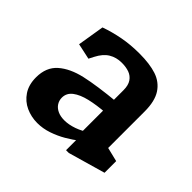

<svg xmlns="http://www.w3.org/2000/svg" viewBox="-138 -720 897 897"><g transform="rotate(45 310.0 -272.0)"><path d="M390.8 -83.9 382.4 -97V-382.1Q382.4 -414.3 369.7 -433.1Q356.9 -451.9 335.6 -459.6Q314.2 -467.3 286.2 -467.2Q250.4 -467.2 222.7 -450.4Q195 -433.7 175.1 -394.9L162.4 -370.2L83.9 -387.1L105.6 -519.9Q152 -536.5 203.4 -546.3Q254.8 -556.1 314.6 -556.1Q382.1 -556.1 427.2 -541.2Q472.3 -526.2 497.5 -488Q522.6 -449.8 522.6 -381.3V-118.3L500.5 -145.9L592.5 -123.5V-46.6L409.1 6H390.8ZM50.8 -135.4Q50.8 -202.5 92.9 -239.5Q135.1 -276.6 207.2 -293Q279.4 -309.3 400.2 -320.6L399.5 -248.5Q342 -244.1 298.4 -233.8Q254.8 -223.5 229 -204Q203.2 -184.4 203.2 -153.8Q203.2 -135.2 213 -119.8Q222.9 -104.4 241.6 -95.6Q260.2 -86.8 286.4 -86.8Q315.3 -86.8 348.3 -98.4Q381.3 -110 410.6 -131.7V-74.5L408 -72.5Q377.3 -49.5 346.2 -31.3Q315.2 -13.2 278.9 -0.8Q242.6 11.5 205.9 11.5Q165.8 11.5 130.3 -4.6Q94.9 -20.7 72.8 -53.8Q50.8 -87 50.8 -135.4Z"/></g></svg>

Font: Monaspace Xenon Var
Style: Regular
Weight: 400
Designer: Riley Cran and the Lettermatic Team
Version: Version 1.000 (Monaspace Xenon Var)